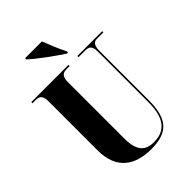

<svg xmlns="http://www.w3.org/2000/svg" viewBox="-267 -1048 1176 1176"><g transform="rotate(-45 321.0 -460.5)"><path d="M378 -770H388V-780C366 -821 340 -886 323 -931H177V-921C212 -886 319 -808 378 -770ZM330 10C475 10 531 -53 531 -214V-641C531 -697 554 -704 574 -704H628V-714H413V-704H469C499 -704 521 -697 521 -645V-208C521 -68 470 -9 372 -9C300 -9 259 -44 259 -155V-641C259 -697 283 -704 312 -704H336V-714H14V-704H39C68 -704 92 -697 92 -645V-218C92 -54 191 10 330 10Z"/></g></svg>

Font: Noto Serif Display ExtraCondensed Black
Style: Regular
Weight: 900
Width: 2
Designer: Monotype Design Team
Foundry: Monotype Imaging Inc.
Version: Version 2.009